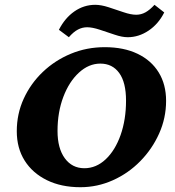

<svg xmlns="http://www.w3.org/2000/svg" viewBox="-20 -781 740 810"><path d="M319.3 8.8Q238.3 8.8 177.7 -21Q117.2 -50.8 84 -103.5Q50.8 -156.2 50.8 -227.5Q50.8 -300.8 80.1 -364.7Q109.4 -428.7 160.6 -477.5Q211.9 -526.4 278.8 -554.2Q345.7 -582 421.9 -582Q502 -582 560.1 -554.2Q618.2 -526.4 649.4 -475.6Q680.7 -424.8 680.7 -355.5Q680.7 -283.2 651.4 -217.8Q622.1 -152.3 571.8 -101.1Q521.5 -49.8 456.1 -20.5Q390.6 8.8 319.3 8.8ZM335.9 -71.3Q385.7 -71.3 425.8 -108.9Q465.8 -146.5 488.8 -211.4Q511.7 -276.4 511.7 -356.4Q511.7 -433.6 482.9 -473.1Q454.1 -512.7 403.3 -512.7Q354.5 -512.7 313 -474.6Q271.5 -436.5 247.1 -372.1Q222.7 -307.6 222.7 -228.5Q222.7 -155.3 253.4 -113.3Q284.2 -71.3 335.9 -71.3ZM631.8 -760.7 672.9 -728.5Q648.4 -679.7 606.9 -651.9Q565.4 -624 518.6 -624Q495.1 -624 463.4 -634.8Q431.6 -645.5 400.4 -655.8Q369.1 -666 347.7 -666Q327.1 -666 308.6 -656.2Q290 -646.5 270.5 -624L228.5 -655.3Q253.9 -705.1 293.9 -732.9Q334 -760.7 381.8 -760.7Q406.2 -760.7 438 -750.5Q469.7 -740.2 501 -729.5Q532.2 -718.8 554.7 -718.8Q575.2 -718.8 593.8 -729Q612.3 -739.3 631.8 -760.7Z"/></svg>

Font: Crimson Pro ExtraBold
Style: Italic
Weight: 800
Italic angle: -12°
Designer: Jacques Le Bailly
Foundry: Baron von Fonthausen
Version: Version 1.003